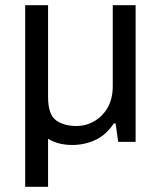

<svg xmlns="http://www.w3.org/2000/svg" viewBox="-20 -546 616 739"><path d="M77 173V-526H165V-173Q165 -106 195 -83.5Q225 -61 274 -61Q311 -61 343 -79.5Q375 -98 394.5 -132Q414 -166 414 -215V-526H502V0H435L425 -71H418Q390 -28 348.5 -8Q307 12 258 12Q231 12 207.5 6Q184 0 165 -12Q165 4 165 19.5Q165 35 165 51V173Z"/></svg>

Font: Archivo VF Beta
Style: Regular
Weight: 400
Designer: Hector Gatti
Foundry: Omnibus-Type
Version: Version 1.002